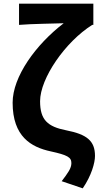

<svg xmlns="http://www.w3.org/2000/svg" viewBox="-20 -818 555 1049"><path d="M432 211C480 141 499 71 499 34C499 -49 454 -84 342 -106C240 -126 199 -163 199 -265C199 -390 337 -590 484 -682H490V-798H84V-682C154 -688 276 -689 328 -691C175 -574 49 -399 49 -257C49 -72 150 -14 257 9C348 29 370 41 370 73C370 102 351 127 317 172Z"/></svg>

Font: Noto Sans CJK JP Bold
Style: Regular
Weight: 700
Designer: Ryoko NISHIZUKA (kana & ideographs); Paul D. Hunt (Latin, Greek & Cyrillic); Wenlong ZHANG (bopomofo); Sandoll Communica
Foundry: Adobe Systems Incorporated
Version: Version 1.004;PS 1.004;hotconv 1.0.82;makeotf.lib2.5.63406